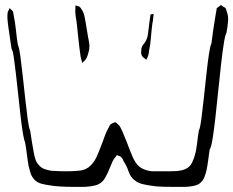

<svg xmlns="http://www.w3.org/2000/svg" viewBox="-20 -670 912 751"><path d="M866 -542Q861 -535 855.5 -500.5Q850 -466 844.5 -417Q839 -368 833.5 -313.5Q828 -259 822.5 -210Q817 -161 811.5 -127Q806 -93 800 -85Q797 -65 794.5 -45Q792 -25 788 -5Q785 8 780 21.5Q775 35 765 44Q758 51 747 54.5Q736 58 726 59Q712 61 697 61Q682 61 667 61Q645 61 618.5 60.5Q592 60 569 56Q555 54 539.5 50.5Q524 47 512 39Q491 25 483.5 2Q476 -21 463 -40Q462 -44 459 -49Q456 -54 453 -56Q452 -58 449.5 -58.5Q447 -59 445 -60Q444 -60 441.5 -61.5Q439 -63 437 -63L432 -56Q428 -52 425 -47.5Q422 -43 420 -38Q415 -27 410.5 -15.5Q406 -4 401 7Q397 14 393 22Q389 30 384 36Q371 51 351.5 55.5Q332 60 312 61Q297 61 270 61Q243 61 216.5 59.5Q190 58 175 55Q159 53 142 48.5Q125 44 114 32Q104 21 99.5 7Q95 -7 92 -20Q88 -43 85 -67.5Q82 -92 78 -114Q74 -122 69.5 -149Q65 -176 60.5 -215Q56 -254 51.5 -297Q47 -340 42.5 -379Q38 -418 34 -445.5Q30 -473 25 -480Q23 -495 19.5 -517.5Q16 -540 13 -562Q10 -584 9 -599Q9 -604 9 -610Q9 -616 10 -621Q10 -623 11.5 -625.5Q13 -628 14 -630Q15 -631 16 -634.5Q17 -638 18 -638Q19 -638 21 -635Q23 -632 24 -632Q25 -631 27 -629.5Q29 -628 30 -626Q32 -622 32.5 -616.5Q33 -611 34 -607Q39 -585 42.5 -551Q46 -517 50 -494Q55 -485 59.5 -451.5Q64 -418 69 -372.5Q74 -327 79 -281.5Q84 -236 88.5 -202.5Q93 -169 98 -160Q101 -138 104.5 -116.5Q108 -95 112 -74Q114 -61 118.5 -47Q123 -33 133 -23Q142 -13 155 -8.5Q168 -4 181 -2Q196 -1 211.5 -0.5Q227 0 242 0Q265 0 291 -2.5Q317 -5 335 -23Q349 -37 358 -57Q367 -77 374 -96Q382 -115 388.5 -134.5Q395 -154 405 -171Q407 -174 408.5 -178Q410 -182 412 -183Q414 -185 417 -186.5Q420 -188 422 -189Q424 -189 426.5 -190.5Q429 -192 430 -192Q432 -192 435 -189.5Q438 -187 439 -186Q447 -180 451.5 -171Q456 -162 460 -153Q468 -135 475 -116.5Q482 -98 489 -80Q494 -68 499 -56Q504 -44 511 -34Q523 -15 545 -7Q562 0 581.5 0Q601 0 619 0Q633 0 646 0Q659 0 672 -1Q683 -2 693.5 -4.5Q704 -7 713 -13Q725 -21 731 -33.5Q737 -46 741 -59Q748 -82 751 -110Q754 -138 758 -160Q763 -169 767.5 -203.5Q772 -238 777 -284Q782 -330 787 -376.5Q792 -423 797 -457Q802 -491 807 -500Q810 -523 813.5 -549Q817 -575 821 -597Q822 -605 823.5 -612.5Q825 -620 826 -627Q827 -629 827 -633Q827 -637 828 -638Q830 -640 834 -642.5Q838 -645 840 -647Q843 -650 844 -650Q846 -650 848 -648Q850 -646 851 -645Q853 -644 857 -642Q861 -640 862 -638Q864 -636 864.5 -633Q865 -630 866 -628Q874 -608 872 -586.5Q870 -565 866 -542ZM314 -588Q317 -573 319 -558Q321 -543 324 -528Q326 -516 328.5 -504Q331 -492 329 -479Q329 -475 327.5 -470.5Q326 -466 325 -461Q323 -453 319.5 -445Q316 -437 310 -432L304 -426Q302 -424 302 -424Q301 -424 301 -427L298 -437Q295 -448 294 -458.5Q293 -469 291 -480Q289 -495 286.5 -519Q284 -543 281.5 -567Q279 -591 276 -606Q275 -614 274.5 -622Q274 -630 275 -637V-648Q277 -649 278.5 -648Q280 -647 281 -647Q284 -646 288 -645Q292 -644 294 -641Q296 -637 299 -633.5Q302 -630 304 -625Q308 -617 310 -608Q312 -599 314 -588ZM563 -571Q564 -579 565 -587Q566 -595 567 -602Q568 -604 568 -608Q568 -612 569 -613Q570 -614 573.5 -614.5Q577 -615 578 -615Q579 -615 579.5 -615.5Q580 -616 581 -616L580 -607Q579 -600 578.5 -593Q578 -586 576 -578Q573 -556 570.5 -525Q568 -494 563 -471Q562 -456 556 -444Q555 -443 554 -440Q553 -437 552 -436Q551 -436 551 -437Q551 -438 550 -438L541 -445Q532 -452 532 -465.5Q532 -479 536 -489Q538 -493 541 -496.5Q544 -500 546 -503Q556 -517 558.5 -535Q561 -553 563 -571Z"/></svg>

Font: Rubik Vinyl
Style: Regular
Weight: 400
Designer: Hubert and Fischer, NaN
Foundry: Hubert and Fischer, NaN
Version: Version 2.200